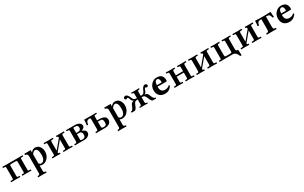

<svg xmlns="http://www.w3.org/2000/svg" viewBox="352 -2471 7473 4727"><g transform="rotate(-30 4088.5 -108.0)"><path d="M106 -353Q106 -385.3 98.9 -393.6Q91.8 -401.9 64.9 -401.9H35.2Q30.3 -401.9 29.8 -407.2V-434.1L32.2 -436L160.2 -434.1H252H377.9H472.2L604 -436L605 -434.1V-408.2Q605 -402.3 600.1 -401.9H568.8Q542 -401.9 535.4 -393.3Q528.8 -384.8 528.8 -354V-74.2Q528.8 -46.4 535.4 -39.8Q542 -33.2 568.8 -33.2H600.1Q605 -33.2 605 -26.9V-1L604 1L472.2 -1L348.1 1L346.2 -1V-27.8Q346.2 -32.7 352.1 -33.2H377.9Q405.8 -33.2 412.4 -40Q418.9 -46.9 418.9 -74.2V-351.1Q418.9 -376 408 -383.1Q397 -390.1 377.9 -390.1H256.8Q237.8 -390.1 226.8 -382.6Q215.8 -375 215.8 -351.1V-74.2Q215.8 -46.4 222.4 -39.8Q229 -33.2 255.9 -33.2H283.2Q289.1 -33.2 289.1 -26.9V-1L287.1 1L159.2 -1L30.8 1L28.8 -1V-27.8Q28.8 -32.7 35.2 -33.2H64.9Q92.8 -33.2 99.4 -40Q106 -46.9 106 -74.2Z M840.8 -324.2V-63Q871.6 -29.8 901.9 -29.8Q942.9 -29.8 969.7 -58.3Q996.6 -86.9 1006.1 -125.5Q1015.6 -164.1 1015.6 -210Q1015.6 -392.1 929.7 -392.1Q910.6 -392.1 884.8 -373.5Q858.9 -355 840.8 -324.2ZM731 150.9V-341.8Q731 -367.7 712.4 -387.9Q693.8 -408.2 658.7 -408.2V-443.8Q796.9 -443.8 800.8 -444.8H840.8L838.9 -374Q885.7 -444.8 961.9 -444.8Q1040 -444.8 1085.4 -383.3Q1130.9 -321.8 1130.9 -236.8Q1130.9 -124 1053.7 -46.9Q994.6 12.2 907.7 12.2Q877 12.2 840.8 -4.9V150.9Q840.8 194.8 888.7 194.8H897Q904.8 194.8 904.8 203.1V227.1L903.8 229Q822.8 227.1 783.7 227.1L668 229L666 227.1V203.1Q666 195.3 673.8 194.8H682.6Q731 194.8 731 150.9Z M1330.6 -433.1 1462.4 -436 1464.4 -434.1V-408.2Q1464.4 -402.3 1458.5 -401.9H1428.2Q1401.4 -401.9 1394.3 -391.8Q1387.2 -381.8 1387.2 -350.1V-111.8L1593.3 -359.9Q1593.3 -375 1591.8 -382.6Q1590.3 -390.1 1582.8 -396Q1575.2 -401.9 1559.6 -401.9Q1553.7 -401.9 1553.2 -407.2V-434.1L1555.7 -436Q1610.8 -434.1 1646.5 -434.1L1778.3 -436L1779.3 -434.1V-408.2Q1779.3 -402.3 1773.4 -401.9H1743.7Q1716.8 -401.9 1710.2 -392.3Q1703.6 -382.8 1703.6 -350.1V-77.1Q1703.6 -49.3 1710.4 -41.7Q1717.3 -34.2 1743.7 -33.2H1773.4Q1779.3 -33.2 1779.3 -26.9V-1L1778.3 1Q1697.3 -1 1646.5 -1L1516.6 1V-1V-27.8Q1516.6 -32.7 1522.5 -33.2H1552.2Q1579.1 -34.2 1586.2 -42Q1593.3 -49.8 1593.3 -77.1V-312L1387.2 -64.9Q1387.2 -44.9 1393.8 -39.1Q1400.4 -33.2 1424.3 -33.2Q1430.2 -33.2 1430.7 -26.9V-1L1429.2 1Q1369.1 -1 1330.6 -1L1202.6 1L1201.7 -1V-27.8Q1201.7 -32.7 1206.5 -33.2H1237.3Q1264.2 -34.2 1270.8 -41Q1277.3 -47.9 1277.3 -75.2V-349.1Q1277.3 -382.3 1270.5 -392.1Q1263.7 -401.9 1237.3 -401.9H1207.5Q1201.7 -401.9 1201.7 -407.2V-434.1L1204.6 -436Z M2022 -249H2075.2Q2117.2 -249 2136.2 -269.5Q2155.3 -290 2155.3 -323.2Q2155.3 -367.2 2134.8 -382.6Q2114.3 -397.9 2069.8 -397.9Q2056.6 -397.9 2049.3 -397.9Q2042 -397.9 2036.1 -396.5Q2030.3 -395 2027.6 -394.5Q2024.9 -394 2023.4 -389.4Q2022 -384.8 2022 -383.8Q2022 -382.8 2022 -375Q2022 -367.2 2022 -363.8ZM2022 -213.9V-77.1Q2022 -48.3 2028.6 -40.8Q2035.2 -33.2 2069.8 -33.2Q2116.7 -33.2 2140.9 -54.2Q2165 -75.2 2165 -123Q2165 -213.9 2084 -213.9ZM1843.3 1 1840.8 -1V-23.9Q1840.8 -32.7 1850.1 -33.2H1881.8Q1912.6 -33.2 1913.1 -76.2V-368.2Q1913.1 -402.3 1879.9 -401.9H1846.2Q1840.3 -401.9 1839.8 -407.2V-434.1L1841.8 -436L1975.1 -434.1L2021 -435.1H2078.1Q2166 -435.1 2212.6 -403.6Q2259.3 -372.1 2259.3 -323.2Q2259.3 -289.1 2225.6 -262Q2191.9 -234.9 2165 -231V-229Q2206.1 -216.8 2239.5 -189.9Q2272.9 -163.1 2272.9 -125Q2272.9 -82 2244.4 -52.5Q2215.8 -22.9 2181.4 -11.5Q2147 0 2114.3 0H2022L1975.1 -1Z M2511.7 -77.1V-347.2Q2511.7 -374 2505.9 -383.5Q2500 -393.1 2482.9 -393.1Q2462.9 -393.1 2448 -390.6Q2433.1 -388.2 2422.6 -380.1Q2412.1 -372.1 2405.5 -365.5Q2398.9 -358.9 2393.3 -341.6Q2387.7 -324.2 2384.8 -312.5Q2381.8 -300.8 2377 -274.9L2341.8 -279.8Q2353 -348.6 2354 -435.1L2566.9 -434.1L2695.8 -436L2697.8 -434.1V-405.8Q2697.8 -401.9 2692.9 -401.9H2662.1Q2636.2 -401.9 2629.2 -394Q2622.1 -386.2 2622.1 -358.9V-261.2H2688Q2769 -261.2 2822 -231.2Q2875 -201.2 2875 -136.2Q2875 -73.2 2825.4 -36.6Q2775.9 0 2691.9 0L2564.9 -1L2443.8 1L2441.9 -1V-23.9Q2441.9 -32.7 2449.7 -33.2H2468.8Q2492.7 -33.2 2502.2 -43.7Q2511.7 -54.2 2511.7 -77.1ZM2765.1 -126Q2765.1 -149.9 2762.9 -164.6Q2760.7 -179.2 2753.9 -194.6Q2747.1 -210 2731 -217Q2714.8 -224.1 2689 -224.1H2622.1V-83Q2622.1 -56.2 2636 -46.1Q2649.9 -36.1 2685.1 -36.1Q2728 -36.1 2746.6 -52.5Q2765.1 -68.8 2765.1 -126Z M3112.8 -324.2V-63Q3143.6 -29.8 3173.8 -29.8Q3214.8 -29.8 3241.7 -58.3Q3268.6 -86.9 3278.1 -125.5Q3287.6 -164.1 3287.6 -210Q3287.6 -392.1 3201.7 -392.1Q3182.6 -392.1 3156.7 -373.5Q3130.9 -355 3112.8 -324.2ZM3002.9 150.9V-341.8Q3002.9 -367.7 2984.4 -387.9Q2965.8 -408.2 2930.7 -408.2V-443.8Q3068.8 -443.8 3072.8 -444.8H3112.8L3110.8 -374Q3157.7 -444.8 3233.9 -444.8Q3312 -444.8 3357.4 -383.3Q3402.8 -321.8 3402.8 -236.8Q3402.8 -124 3325.7 -46.9Q3266.6 12.2 3179.7 12.2Q3148.9 12.2 3112.8 -4.9V150.9Q3112.8 194.8 3160.6 194.8H3168.9Q3176.8 194.8 3176.8 203.1V227.1L3175.8 229Q3094.7 227.1 3055.7 227.1L2939.9 229L2938 227.1V203.1Q2938 195.3 2945.8 194.8H2954.6Q3002.9 194.8 3002.9 150.9Z M3855.5 -208V-71.8Q3855.5 -48.8 3865 -38.3Q3874.5 -27.8 3898.4 -27.8H3906.7Q3914.6 -27.8 3914.6 -20V-1L3913.6 1Q3837.4 -1 3798.3 -1L3688.5 1L3686.5 -1V-20Q3686.5 -27.8 3694.3 -27.8H3702.6Q3726.6 -27.8 3736.1 -38.3Q3745.6 -48.8 3745.6 -71.8V-208Q3688.5 -208 3665 -186.5Q3641.6 -165 3622.6 -112.8Q3611.3 -82 3603 -63.5Q3594.7 -44.9 3576.2 -22.5Q3557.6 0 3536.6 0L3454.6 1L3451.7 -1V-23.9Q3451.7 -32.7 3461.4 -33.2H3469.7Q3506.8 -33.2 3552.7 -157.2Q3578.6 -227.1 3654.8 -227.1Q3606.9 -234.9 3581.5 -317.9Q3565.4 -367.7 3548.3 -368.2Q3537.1 -368.2 3530.8 -360.8Q3522.9 -352.1 3504.4 -352.1Q3491.2 -352.1 3479.5 -364Q3467.8 -376 3467.8 -391.1Q3467.8 -410.2 3483.2 -424.1Q3498.5 -438 3525.4 -438Q3555.2 -438 3581.8 -407.5Q3608.4 -377 3622.6 -336.9Q3638.7 -292 3662.1 -269Q3685.5 -246.1 3728.5 -246.1H3745.6V-359.9Q3745.6 -382.8 3736.6 -392.3Q3727.5 -401.9 3702.6 -401.9H3694.3Q3686.5 -401.9 3686.5 -410.2V-429.2L3688.5 -431.2Q3763.7 -429.2 3798.3 -429.2L3913.6 -431.2L3914.6 -429.2V-410.2Q3914.6 -402.3 3906.7 -401.9H3898.4Q3874.5 -401.9 3865 -391.8Q3855.5 -381.8 3855.5 -359.9V-246.1H3872.6Q3915.5 -246.1 3939 -269Q3962.4 -292 3978.5 -336.9Q3992.7 -377 4019 -407.5Q4045.4 -438 4075.7 -438Q4102.5 -438 4118.2 -424.1Q4133.8 -410.2 4133.8 -391.1Q4133.8 -376 4121.6 -364Q4109.4 -352.1 4096.7 -352.1Q4078.6 -352.1 4070.8 -360.8Q4064 -367.7 4052.7 -368.2Q4035.6 -368.2 4019.5 -317.9Q3994.6 -234.9 3946.8 -227.1Q4022.9 -227.1 4048.3 -157.2Q4094.2 -33.2 4131.3 -33.2H4139.6Q4149.4 -33.2 4149.4 -23.9V-1L4146.5 1L4064.5 0Q4043.5 0 4024.4 -22.9Q4005.4 -45.9 3998 -63Q3990.7 -80.1 3977.5 -112.8Q3958.5 -164.6 3935.5 -186.3Q3912.6 -208 3855.5 -208Z M4330.6 -274.9H4466.8Q4468.8 -276.9 4468.8 -295.9Q4468.8 -350.1 4449.2 -376Q4429.7 -401.9 4404.8 -401.9Q4393.6 -401.9 4377.7 -392.8Q4361.8 -383.8 4350.6 -368.2Q4332.5 -340.8 4330.6 -274.9ZM4584.5 -128.9Q4599.6 -128.9 4599.6 -98.1Q4525.4 9.8 4412.6 9.8Q4314.5 9.8 4259.8 -40Q4195.8 -98.1 4195.8 -198.2Q4195.8 -307.1 4263.2 -375.5Q4330.6 -443.8 4415.5 -443.8Q4468.8 -443.8 4505.6 -428.5Q4542.5 -413.1 4561 -386Q4579.6 -358.9 4587.6 -329.8Q4595.7 -300.8 4595.7 -266.1Q4595.7 -235.4 4566.9 -234.9H4326.7Q4326.7 -232.9 4326.2 -228Q4325.7 -223.1 4325.7 -219.2Q4325.7 -147.5 4358.6 -111.8Q4391.6 -76.2 4451.7 -76.2Q4532.7 -75.7 4584.5 -128.9Z M4746.6 -355Q4746.6 -383.8 4739 -392.8Q4731.4 -401.9 4705.6 -401.9H4679.7Q4674.8 -401.9 4674.8 -407.2V-434.1L4675.8 -436L4796.4 -433.1L4921.4 -436L4922.4 -434.1V-408.2Q4922.4 -402.3 4916.5 -401.9H4896.5Q4870.6 -401.9 4863 -393.3Q4855.5 -384.8 4855.5 -355V-251H5060.5V-354Q5060.5 -383.8 5053 -392.8Q5045.4 -401.9 5019.5 -401.9H4998.5Q4993.7 -401.9 4993.7 -407.2V-434.1L4995.6 -436L5110.4 -434.1L5240.7 -436L5242.7 -434.1V-407.2Q5242.7 -402.3 5236.8 -401.9H5210.4Q5185.5 -401.9 5178 -392.8Q5170.4 -383.8 5170.4 -354V-74.2Q5170.4 -45.4 5177 -39.3Q5183.6 -33.2 5210.4 -33.2H5236.8Q5242.7 -33.2 5242.7 -26.9V-1L5241.7 1L5110.4 -1L4996.6 1L4993.7 -1V-26.9Q4993.7 -32.7 4998.5 -33.2H5019.5Q5047.4 -33.2 5054 -39.1Q5060.5 -44.9 5060.5 -74.2V-211.9H4855.5V-75.2Q4855.5 -46.4 4862.5 -40.3Q4869.6 -34.2 4896.5 -33.2H4916.5Q4922.4 -33.2 4922.4 -26.9V-1L4921.4 1L4796.4 -1L4675.8 1L4674.8 -1V-27.8Q4674.8 -32.7 4679.7 -33.2H4705.6Q4732.4 -34.2 4739.5 -40.5Q4746.6 -46.9 4746.6 -75.2Z M5434.6 -433.1 5566.4 -436 5568.4 -434.1V-408.2Q5568.4 -402.3 5562.5 -401.9H5532.2Q5505.4 -401.9 5498.3 -391.8Q5491.2 -381.8 5491.2 -350.1V-111.8L5697.3 -359.9Q5697.3 -375 5695.8 -382.6Q5694.3 -390.1 5686.8 -396Q5679.2 -401.9 5663.6 -401.9Q5657.7 -401.9 5657.2 -407.2V-434.1L5659.7 -436Q5714.8 -434.1 5750.5 -434.1L5882.3 -436L5883.3 -434.1V-408.2Q5883.3 -402.3 5877.4 -401.9H5847.7Q5820.8 -401.9 5814.2 -392.3Q5807.6 -382.8 5807.6 -350.1V-77.1Q5807.6 -49.3 5814.5 -41.7Q5821.3 -34.2 5847.7 -33.2H5877.4Q5883.3 -33.2 5883.3 -26.9V-1L5882.3 1Q5801.3 -1 5750.5 -1L5620.6 1V-1V-27.8Q5620.6 -32.7 5626.5 -33.2H5656.2Q5683.1 -34.2 5690.2 -42Q5697.3 -49.8 5697.3 -77.1V-312L5491.2 -64.9Q5491.2 -44.9 5497.8 -39.1Q5504.4 -33.2 5528.3 -33.2Q5534.2 -33.2 5534.7 -26.9V-1L5533.2 1Q5473.1 -1 5434.6 -1L5306.6 1L5305.7 -1V-27.8Q5305.7 -32.7 5310.5 -33.2H5341.3Q5368.2 -34.2 5374.8 -41Q5381.3 -47.9 5381.3 -75.2V-349.1Q5381.3 -382.3 5374.5 -392.1Q5367.7 -401.9 5341.3 -401.9H5311.5Q5305.7 -401.9 5305.7 -407.2V-434.1L5308.6 -436Z M6327.1 -354Q6327.1 -383.8 6319.6 -392.8Q6312 -401.9 6286.1 -401.9H6265.1Q6260.3 -401.9 6260.3 -407.2V-434.1L6261.2 -436L6376 -434.1L6506.8 -436L6507.8 -434.1V-407.2Q6507.8 -402.3 6502 -401.9H6477.1Q6451.2 -401.9 6443.6 -392.8Q6436 -383.8 6436 -354V-81.1Q6436 -59.1 6447 -46.1Q6458 -33.2 6473.1 -33.2Q6499 -33.2 6501 -6.8L6506.8 127.9H6464.8Q6455.1 83 6418 41.5Q6380.9 0 6328.1 0H6066.9L5956.1 1L5954.1 -1V-26.9Q5954.1 -32.7 5959 -33.2H5976.1Q6002.9 -33.2 6009.5 -40Q6016.1 -46.9 6016.1 -76.2V-355Q6016.1 -383.8 6009 -392.8Q6002 -401.9 5976.1 -401.9H5950.2Q5944.3 -401.9 5943.8 -407.2V-434.1L5944.8 -436L6065.9 -433.1L6190.9 -436L6192.9 -434.1V-408.2Q6192.9 -402.3 6187 -401.9H6166Q6141.1 -401.9 6133.5 -393.3Q6126 -384.8 6126 -355V-92.8Q6126 -64 6133.5 -54Q6141.1 -43.9 6166 -43.9H6286.1Q6312 -43.9 6319.6 -54.4Q6327.1 -64.9 6327.1 -92.8Z M6697.8 -433.1 6829.6 -436 6831.5 -434.1V-408.2Q6831.5 -402.3 6825.7 -401.9H6795.4Q6768.6 -401.9 6761.5 -391.8Q6754.4 -381.8 6754.4 -350.1V-111.8L6960.4 -359.9Q6960.4 -375 6959 -382.6Q6957.5 -390.1 6950 -396Q6942.4 -401.9 6926.8 -401.9Q6920.9 -401.9 6920.4 -407.2V-434.1L6922.9 -436Q6978 -434.1 7013.7 -434.1L7145.5 -436L7146.5 -434.1V-408.2Q7146.5 -402.3 7140.6 -401.9H7110.8Q7084 -401.9 7077.4 -392.3Q7070.8 -382.8 7070.8 -350.1V-77.1Q7070.8 -49.3 7077.6 -41.7Q7084.5 -34.2 7110.8 -33.2H7140.6Q7146.5 -33.2 7146.5 -26.9V-1L7145.5 1Q7064.5 -1 7013.7 -1L6883.8 1V-1V-27.8Q6883.8 -32.7 6889.6 -33.2H6919.4Q6946.3 -34.2 6953.4 -42Q6960.4 -49.8 6960.4 -77.1V-312L6754.4 -64.9Q6754.4 -44.9 6761 -39.1Q6767.6 -33.2 6791.5 -33.2Q6797.4 -33.2 6797.9 -26.9V-1L6796.4 1Q6736.3 -1 6697.8 -1L6569.8 1L6568.8 -1V-27.8Q6568.8 -32.7 6573.7 -33.2H6604.5Q6631.3 -34.2 6637.9 -41Q6644.5 -47.9 6644.5 -75.2V-349.1Q6644.5 -382.3 6637.7 -392.1Q6630.9 -401.9 6604.5 -401.9H6574.7Q6568.8 -401.9 6568.8 -407.2V-434.1L6571.8 -436Z M7370.1 -122.1V-397H7355Q7295.9 -397 7275.6 -375Q7255.4 -353 7241.2 -288.1L7204.1 -292Q7215.3 -361.8 7216.3 -439.9Q7296.4 -434.1 7372.1 -434.1H7498Q7586.9 -434.1 7656.2 -439.9Q7657.2 -366.7 7667 -292Q7644 -288.1 7631.3 -288.1Q7617.2 -352.1 7596.2 -374.5Q7575.2 -397 7517.1 -397H7500V-122.1Q7500 -62 7512.2 -48.1Q7524.4 -34.2 7572.3 -32.2Q7576.2 -28.3 7576.2 -15.1Q7576.2 -2 7572.3 2Q7486.3 0 7440.4 0Q7382.3 0 7298.3 2Q7294.4 -2 7294.4 -14.9Q7294.4 -27.8 7298.3 -32.2Q7346.2 -34.2 7358.2 -48.1Q7370.1 -62 7370.1 -122.1Z M7864.7 -274.9H8001Q8002.9 -276.9 8002.9 -295.9Q8002.9 -350.1 7983.4 -376Q7963.9 -401.9 7939 -401.9Q7927.7 -401.9 7911.9 -392.8Q7896 -383.8 7884.8 -368.2Q7866.7 -340.8 7864.7 -274.9ZM8118.7 -128.9Q8133.8 -128.9 8133.8 -98.1Q8059.6 9.8 7946.8 9.8Q7848.6 9.8 7793.9 -40Q7730 -98.1 7730 -198.2Q7730 -307.1 7797.4 -375.5Q7864.7 -443.8 7949.7 -443.8Q8002.9 -443.8 8039.8 -428.5Q8076.7 -413.1 8095.2 -386Q8113.8 -358.9 8121.8 -329.8Q8129.9 -300.8 8129.9 -266.1Q8129.9 -235.4 8101.1 -234.9H7860.8Q7860.8 -232.9 7860.4 -228Q7859.9 -223.1 7859.9 -219.2Q7859.9 -147.5 7892.8 -111.8Q7925.8 -76.2 7985.8 -76.2Q8066.9 -75.7 8118.7 -128.9Z"/></g></svg>

Font: Linux Libertine
Style: Bold
Weight: 700
Designer: Philipp H. Poll
Foundry: Philipp H. Poll
Version: Version 5.0.3